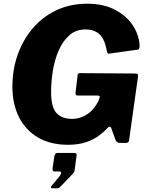

<svg xmlns="http://www.w3.org/2000/svg" viewBox="-20 -772 797 1037"><path d="M347 10Q253 10 186 -29Q119 -68 83 -138.5Q47 -209 47 -304Q47 -397 76 -478Q105 -559 158.5 -621Q212 -683 286.5 -717.5Q361 -752 451 -752Q539 -752 601.5 -719Q664 -686 697.5 -634.5Q731 -583 734 -527Q734 -505 725 -504L567 -482Q563 -481 560 -487Q557 -493 554 -510Q549 -537 537 -560.5Q525 -584 502 -598.5Q479 -613 442 -613Q390 -613 354.5 -581.5Q319 -550 297 -499.5Q275 -449 265.5 -390Q256 -331 256 -274Q256 -192 285.5 -161Q315 -130 367 -130Q395 -130 417 -138Q439 -146 456.5 -158.5Q474 -171 487.5 -188.5Q501 -206 511 -225L517 -243Q524 -256 507 -256H398Q387 -256 388 -271L399 -365Q400 -377 410 -377L706 -375Q720 -375 723.5 -371.5Q727 -368 725 -356L677 -13Q675 0 660 0H627Q611 0 604 -16L580 -82Q577 -88 571.5 -87.5Q566 -87 559 -79Q541 -59 513 -38.5Q485 -18 444.5 -4Q404 10 347 10ZM261 245Q256 245 255.5 240Q255 235 260 230L303 178Q311 167 310 160.5Q309 154 302 154H275Q267 154 265 150Q263 146 264 135L274 71Q277 54 291 54H380Q395 54 394 66L383 148Q381 159 372 168L315 227Q308 234 302.5 239.5Q297 245 287 245H261Z"/></svg>

Font: Libre Franklin Thin ExtraBold
Style: Italic
Weight: 800
Italic angle: -8°
Version: Version 2.000